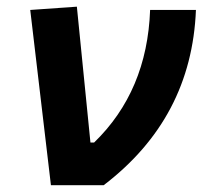

<svg xmlns="http://www.w3.org/2000/svg" viewBox="-20 -547 626 567"><path d="M130.4 0 69.3 -517.6 207 -527.3 247.1 -126H257.8Q414.6 -277.8 423.3 -517.6H558.6Q545.9 -198.2 286.1 0Z"/></svg>

Font: Cascadia Mono
Style: Bold Italic
Weight: 700
Italic angle: -10°
Monospace: yes
Designer: Aaron Bell
Foundry: Saja Typeworks
Version: Version 2404.023; ttfautohint (v1.8.4)